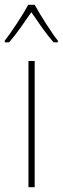

<svg xmlns="http://www.w3.org/2000/svg" viewBox="-42 -783 262 803"><path d="M76 -763Q59 -731 29 -685.5Q-1 -640 -22 -613V-606H-4Q19 -632 44.5 -668Q70 -704 89 -732Q109 -703 133.5 -668Q158 -633 182 -606H200V-613Q182 -635 151.5 -682.5Q121 -730 103 -763ZM103 -528H77V0H103Z"/></svg>

Font: Noto Sans Display SemiCondensed Thin
Style: Regular
Weight: 250
Width: 4
Designer: Monotype Design team
Foundry: Monotype Imaging Inc.
Version: 1.000